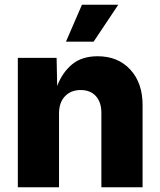

<svg xmlns="http://www.w3.org/2000/svg" viewBox="-20 -790 677 810"><path d="M229 -311V0H55.2V-545.9H218.8L221.2 -427.2Q242.7 -483.9 283.9 -518.3Q325.2 -552.7 392.1 -552.7Q478 -552.7 529.8 -496.3Q581.5 -439.9 581.5 -347.7V0H407.7V-313.5Q407.7 -358.9 384.5 -384.5Q361.3 -410.2 320.3 -410.2Q279.3 -410.2 254.2 -384Q229 -357.9 229 -311ZM258.3 -614.3 325.7 -770H479L375 -614.3Z"/></svg>

Font: Inter Extra Bold
Style: Regular
Weight: 800
Designer: Rasmus Andersson
Foundry: rsms
Version: Version 4.000;git-3c8e0fc